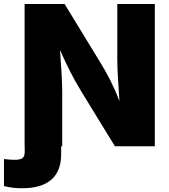

<svg xmlns="http://www.w3.org/2000/svg" viewBox="-75 -748 863 982"><path d="M50.8 0H51.3V29.3C51.3 59.1 38.6 69.3 -1.5 69.3C-19 69.3 -36.1 67.9 -54.7 65.4V203.6C-27.8 210.9 3.4 214.8 37.6 214.8C170.4 214.8 237.8 156.2 237.8 40.5V0H243.2V-280.8C243.2 -328.1 238.3 -407.7 231.9 -492.2C269.5 -408.7 296.4 -353 340.8 -280.3L512.7 0H716.8V-727.5H524.9V-442.9C524.9 -390.6 530.8 -303.7 536.1 -230C505.4 -311 475.6 -366.2 440.9 -423.8L255.4 -727.5H50.8Z"/></svg>

Font: Raveo ExtraBold
Style: Regular
Weight: 800
Designer: Jakub Foglar, Rasmus Andersson (Inter)
Foundry: Jakubfoglar.com
Version: Version 1.100;Glyphs 3.2.3 (3260)